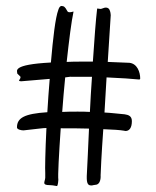

<svg xmlns="http://www.w3.org/2000/svg" viewBox="-20 -701 524 645"><path d="M448 -434C450 -434 451 -435 451 -437C451 -459 441 -487 415 -490L342 -493L352 -650C352 -654 351 -661 348 -668C343 -678 332 -676 325 -673C322 -672 321 -671 317 -671C315 -671 313 -672 310 -672C304 -673 308 -673 306 -669C302 -636 297 -569 292 -494H258C238 -494 220 -494 204 -493C212 -566 220 -630 227 -662C226 -662 224 -662 222 -661C217 -660 209 -658 206 -664C198 -679 195 -680 187 -681C182 -681 179 -676 177 -671C177 -670 176 -669 176 -668C166 -642 158 -572 151 -491C19 -484 38 -463 38 -455C38 -453 39 -452 40 -452L49 -443C49 -438 47 -436 46 -434C45 -433 44 -432 44 -431C44 -429 46 -428 52 -428L147 -436C144 -398 141 -361 139 -324C62 -319 37 -305 37 -273C37 -266 51 -263 59 -263C106 -268 125 -271 136 -271C132 -192 131 -130 132 -120V-104C131 -89 119 -79 148 -79C153 -79 160 -78 165 -77C167 -77 170 -76 171 -76C175 -76 176 -97 176 -97C174 -111 178 -182 184 -270H186C216 -270 248 -270 279 -269L275 -181L272 -120C270 -89 273 -78 286 -78C292 -78 288 -78 293 -79C296 -79 298 -80 299 -80C321 -80 318 -112 318 -112C318 -119 321 -184 327 -267C359 -266 385 -264 396 -262H397C399 -261 400 -261 402 -261C414 -261 423 -271 423 -294C423 -311 412 -315 399 -317C375 -319 353 -322 331 -323L338 -441C386 -439 427 -436 446 -434ZM241 -326C222 -326 205 -326 189 -325C192 -364 195 -402 199 -441C219 -444 211 -443 235 -443H264H289C286 -404 284 -363 282 -325C268 -326 255 -326 241 -326Z"/></svg>

Font: Oregano
Style: Regular
Weight: 400
Designer: Astigmatic (AOETI)
Foundry: Astigmatic (AOETI)
Version: Version 1.000